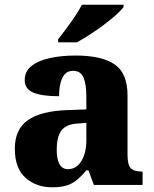

<svg xmlns="http://www.w3.org/2000/svg" viewBox="-20 -786 654 816"><path d="M200 10Q135 10 89 -30Q43 -70 43 -154Q43 -236 98 -275Q153 -314 265 -318L347 -321V-375Q347 -428 335 -456.5Q323 -485 290 -485Q260 -485 245.5 -456Q231 -427 231 -377Q158 -377 121.5 -392.5Q85 -408 85 -446Q85 -483 114.5 -506Q144 -529 193 -539.5Q242 -550 301 -550Q412 -550 467 -512.5Q522 -475 522 -381V-128Q522 -87 535 -72Q548 -57 582 -57H586V0H379L356 -62H347Q324 -35 304.5 -19.5Q285 -4 261 3Q237 10 200 10ZM269 -67Q304 -67 325.5 -101Q347 -135 347 -191V-264L310 -261Q260 -258 240.5 -230.5Q221 -203 221 -151Q221 -67 269 -67ZM227 -619Q242 -638 261.5 -664Q281 -690 299 -717Q317 -744 328 -766H505V-756Q496 -743 473.5 -723Q451 -703 422 -681Q393 -659 362.5 -639.5Q332 -620 307 -606H227Z"/></svg>

Font: Noto Serif Tamil ExtraBold
Style: Italic
Weight: 800
Italic angle: -12°
Designer: Indian Type Foundry, Tom Grace, and the Monotype Design Team
Foundry: Monotype Imaging Inc.
Version: Version 2.003; ttfautohint (v1.8.4.7-5d5b)